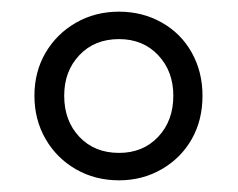

<svg xmlns="http://www.w3.org/2000/svg" viewBox="-20 -733 407 329"><path d="M184 -424Q143 -424 110 -443Q77 -462 58 -495Q39 -528 39 -569Q39 -610 58 -642.5Q77 -675 110 -694Q143 -713 184 -713Q224 -713 257 -694.5Q290 -676 308.5 -643Q327 -610 327 -569Q327 -527 308.5 -494.5Q290 -462 257 -443Q224 -424 184 -424ZM184 -471Q225 -471 251 -498.5Q277 -526 277 -569Q277 -611 251 -638.5Q225 -666 184 -666Q142 -666 116 -638.5Q90 -611 90 -569Q90 -526 116 -498.5Q142 -471 184 -471Z"/></svg>

Font: Nunito Light
Style: Regular
Weight: 300
Designer: Vernon Adams
Foundry: Vernon Adams
Version: Version 3.601; ttfautohint (v1.8.2.53-6de2)